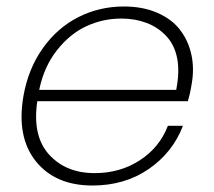

<svg xmlns="http://www.w3.org/2000/svg" viewBox="-20 -570 665 598"><path d="M357.9 -512.2Q300.8 -512.2 249.3 -488.5Q197.8 -464.8 157.2 -413.3Q116.7 -361.8 102.1 -290H528.8Q540 -347.2 531.7 -388.9Q523.4 -430.7 497.6 -458Q471.7 -485.4 436 -498.8Q400.4 -512.2 357.9 -512.2ZM549.8 -178.2Q518.1 -95.2 443.4 -43.7Q368.7 7.8 268.1 7.8Q151.9 7.8 91.3 -68.1Q30.8 -144 53.2 -272Q68.4 -356.9 113.8 -420.4Q159.2 -483.9 224.4 -516.8Q289.6 -549.8 366.2 -549.8Q425.3 -549.8 470.7 -529.8Q516.1 -509.8 541.5 -476.1Q566.9 -442.4 576.2 -399.4Q585.4 -356.4 577.1 -309.1Q571.8 -275.9 564.9 -254.9H96.2Q80.1 -147 132.6 -88.9Q185.1 -30.8 274.9 -30.8Q354 -30.8 415.5 -70.8Q477.1 -110.8 502.9 -178.2Z"/></svg>

Font: SVN-Poppins ExtraLight
Style: Italic
Weight: 200
Italic angle: -10°
Designer: Ninad Kale (Devanagari), Jonny Pinhorn (Latin)
Foundry: Indian Type Foundry
Version: Version 3.002 2017